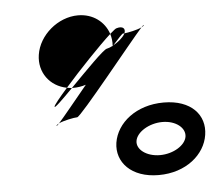

<svg xmlns="http://www.w3.org/2000/svg" viewBox="-52 -790 962 855"><g transform="rotate(-5 428.5 -362.0)"><path d="M138 -572C126 -494 175 -429 250 -415C314 -488 412 -591 463 -637C445 -692 394 -732 327 -732C237 -732 151 -659 138 -572ZM188 -336C186 -326 225 -364 272 -412C264 -412 257 -414 250 -415C213 -373 187 -341 188 -336ZM189 -250C189 -248 194 -252 201 -260C195 -257 190 -254 189 -250ZM201 -260C223 -271 271 -280 284 -280C300 -280 550 -594 604 -654C584 -644 544 -636 526 -634C526 -633 525 -631 524 -630C515 -615 494 -597 472 -585C471 -584 470 -582 469 -581V-583C460 -578 451 -575 443 -573C429 -573 341 -482 272 -412H278C297 -412 317 -415 335 -421C277 -351 224 -285 201 -260ZM463 -637C468 -620 471 -602 469 -583C470 -583 471 -585 472 -585C499 -615 516 -634 520 -634H526C535 -655 521 -668 494 -660C490 -660 479 -651 463 -637ZM448 -152C435 -66 501 8 624 8C747 8 832 -66 845 -152C859 -240 796 -312 673 -312C550 -312 462 -240 448 -152ZM604 -654C610 -657 615 -660 615 -663C615 -665 611 -662 604 -654ZM538 -152C544 -191 600 -226 660 -226C720 -226 763 -191 757 -152C751 -114 697 -80 637 -80C577 -80 532 -114 538 -152Z"/></g></svg>

Font: Ampere
Style: SuExtIta
Weight: 400
Version: Version 1